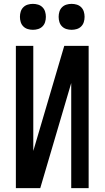

<svg xmlns="http://www.w3.org/2000/svg" viewBox="-20 -972 540 992"><path d="M62 0V-735H152V-192L312 -735H438V0H348V-543L188 0ZM350 -818Q336 -818 323 -822Q310 -826 300.5 -835.5Q291 -845 287 -858Q283 -871 283 -885Q283 -899 287 -912Q291 -925 300.5 -934.5Q310 -944 323 -948Q336 -952 350 -952Q364 -952 377 -948Q390 -944 399.5 -934.5Q409 -925 413 -912Q417 -899 417 -885Q417 -871 413 -858Q409 -845 399.5 -835.5Q390 -826 377 -822Q364 -818 350 -818ZM150 -818Q136 -818 123 -822Q110 -826 100.5 -835.5Q91 -845 87 -858Q83 -871 83 -885Q83 -899 87 -912Q91 -925 100.5 -934.5Q110 -944 123 -948Q136 -952 150 -952Q164 -952 177 -948Q190 -944 199.5 -934.5Q209 -925 213 -912Q217 -899 217 -885Q217 -871 213 -858Q209 -845 199.5 -835.5Q190 -826 177 -822Q164 -818 150 -818Z"/></svg>

Font: Iosevka Term Medium
Style: Regular
Weight: 500
Monospace: yes
Designer: Belleve Invis
Foundry: Belleve Invis
Version: Version 26.3.1